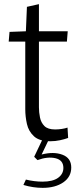

<svg xmlns="http://www.w3.org/2000/svg" viewBox="-20 -671 382 927"><path d="M223 11Q170 11 144 -13Q118 -37 110 -72.5Q102 -108 102 -144V-470H22L26 -517L105 -520L110 -638L168 -651V-520H307L303 -470H168V-153Q168 -129 173 -104Q178 -79 194.5 -62.5Q211 -46 246 -46Q262 -46 278.5 -48.5Q295 -51 306 -55L309 -5Q293 1 270 6Q247 11 223 11ZM186 236Q140 236 93 222L105 196Q146 206 185 206Q235 206 260.5 187.5Q286 169 286 140Q286 102 248 93Q210 84 161 102L145 86L186 0H217L181 75Q239 60 281.5 76Q324 92 324 138Q324 183 285.5 209.5Q247 236 186 236Z"/></svg>

Font: Murecho Light
Style: Regular
Weight: 300
Designer: Neil Summerour
Foundry: Positype
Version: Version 1.010; ttfautohint (v1.8.3)